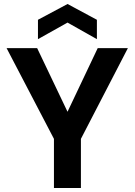

<svg xmlns="http://www.w3.org/2000/svg" viewBox="-20 -941 674 961"><path d="M250 0V-246L13 -700H166L334 -348H302L469 -700H620L385 -246V0ZM170 -745V-842L318 -921L465 -842V-745L318 -828Z"/></svg>

Font: DM Sans 20pt
Style: Bold
Weight: 700
Version: Version 4.004;gftools[0.9.30]